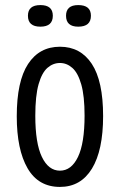

<svg xmlns="http://www.w3.org/2000/svg" viewBox="-20 -724 472 756"><path d="M216 12Q131 12 88.5 -61.5Q46 -135 46 -266Q46 -404 90.5 -472Q135 -540 216 -540Q297 -540 341.5 -472.5Q386 -405 386 -267Q386 -132 342 -60Q298 12 216 12ZM216 -52Q261 -52 287 -106Q313 -160 313 -269Q313 -346 300 -391.5Q287 -437 265 -456.5Q243 -476 216 -476Q189 -476 167 -457Q145 -438 132 -392.5Q119 -347 119 -268Q119 -160 145 -106Q171 -52 216 -52ZM288 -619Q240 -619 240 -662Q240 -704 288 -704Q338 -704 338 -662Q338 -619 288 -619ZM139 -619Q90 -619 90 -662Q90 -704 139 -704Q188 -704 188 -662Q188 -619 139 -619Z"/></svg>

Font: Bricolage Grotesque 10pt Condensed Light
Style: Regular
Weight: 300
Width: 3
Designer: Mathieu Triay
Foundry: Atelier Triay
Version: Version 1.000; ttfautohint (v1.8.4.7-5d5b);gftools[0.9.32]